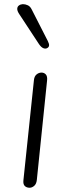

<svg xmlns="http://www.w3.org/2000/svg" viewBox="-20 -882 330 902"><path d="M119 0Q105 0 96.5 -8.2Q88 -16.5 90 -35L139.5 -506.5Q141.5 -524 152 -532.5Q162.5 -541 175 -541Q187.5 -541 195.5 -532Q203.5 -523 201 -502.5L153 -36.5Q151 -18 140.8 -9Q130.5 0 119 0ZM202.5 -656.5Q194.5 -651.5 184 -655.5Q173.5 -659.5 163 -675L70 -816.5Q60.5 -831 61 -841Q61.5 -851 69.2 -856.5Q77 -862 87.5 -862.5Q99 -862.5 110.5 -857.2Q122 -852 129 -837.5L204.5 -689.5Q211.5 -675.5 210.5 -668Q209.5 -660.5 202.5 -656.5Z"/></svg>

Font: Edu NSW ACT Hand
Style: Regular
Weight: 400
Designer: Tina and Corey Anderson, Eben Sorkin, Mirko Velimirovic
Foundry: Sorkin Type Co.
Version: Version 2.000